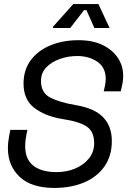

<svg xmlns="http://www.w3.org/2000/svg" viewBox="-20 -912 652 946"><path d="M249 14Q134 14 76.5 -41Q19 -96 19 -181Q19 -211 25 -242L31 -272H115L110 -248Q104 -218 104 -193Q104 -127 144.5 -95.5Q185 -64 259 -64Q307 -64 349 -81Q391 -98 417.5 -130.5Q444 -163 444 -207Q444 -263 408 -288Q372 -313 285 -326Q202 -340 149 -380.5Q96 -421 96 -500Q96 -568 132 -616Q168 -664 229.5 -689Q291 -714 367 -714Q437 -714 486 -690Q535 -666 561 -626.5Q587 -587 587 -538Q587 -528 586 -518Q585 -508 583 -498L575 -462H491L497 -488Q501 -508 501 -522Q501 -580 459.5 -608Q418 -636 360 -636Q316 -636 275 -621.5Q234 -607 208 -580Q182 -553 182 -513Q182 -455 227 -431.5Q272 -408 353 -394Q445 -379 488 -334.5Q531 -290 531 -217Q531 -143 494 -91Q457 -39 393 -12.5Q329 14 249 14ZM241 -774V-780L341 -892H465L520 -774H445L406 -862H394L326 -774Z"/></svg>

Font: Space Mono
Style: Italic
Weight: 400
Italic angle: -12°
Monospace: yes
Designer: Colophon Foundry + Benjamin Critton
Foundry: Colophon Foundry & Benjamin Critton
Version: Version 1.003; ttfautohint (v1.8.4.7-5d5b)